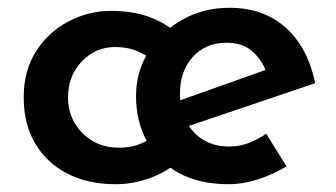

<svg xmlns="http://www.w3.org/2000/svg" viewBox="-20 -463 864 494"><path d="M428 -39Q400 -16 359 -2.5Q318 11 278 11Q207 11 154 -16Q101 -43 71 -93Q41 -143 41 -212Q41 -282 73 -331.5Q105 -381 156.5 -408Q208 -435 266 -435Q320 -435 361 -420.5Q402 -406 432 -380L376 -307Q359 -320 334 -331Q309 -342 276 -342Q226 -342 190.5 -305Q155 -268 155 -212Q155 -158 192 -120.5Q229 -83 287 -83Q336 -83 371 -110ZM568 11Q493 11 440 -18Q387 -47 358.5 -98.5Q330 -150 330 -216Q330 -279 362.5 -330.5Q395 -382 449.5 -412.5Q504 -443 570 -443Q658 -443 715 -392Q772 -341 791 -249L466 -139Q502 -86 570 -86Q596 -86 619.5 -95Q643 -104 665 -119L717 -35Q683 -14 644 -1.5Q605 11 568 11ZM444 -205 663 -283Q652 -311 628 -332Q604 -353 562 -353Q509 -353 476 -316.5Q443 -280 443 -222Q443 -214 444 -205Z"/></svg>

Font: Reem Kufi Medium
Style: Regular
Weight: 500
Designer: Khaled Hosny
Version: Version 1.001